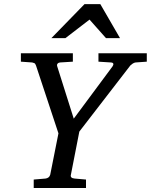

<svg xmlns="http://www.w3.org/2000/svg" viewBox="-20 -936 751 956"><path d="M654.8 -625Q647.5 -624 640.1 -618.9Q632.8 -613.8 628.9 -609.9L375 -280.8L333 -65.9Q330.6 -58.6 335 -53.2Q339.4 -47.9 352.1 -46.9L408.2 -42V0H147.9V-42L206.1 -46.9Q214.8 -47.9 221.2 -52.5Q227.5 -57.1 230 -65.9L271 -272L159.2 -609.9Q155.8 -619.6 150.6 -621.8Q145.5 -624 140.1 -625L84 -628.9V-670.9H342.8V-628.9L278.8 -625Q270.5 -624 266.4 -618.7Q262.2 -613.3 265.1 -605L347.2 -345.2L540 -605Q542 -608.4 543.5 -611.8Q544.9 -615.2 544.4 -617.9Q543.9 -620.6 541.3 -622.6Q538.6 -624.5 532.2 -625L470.2 -628.9V-670.9H710.9V-628.9ZM507.8 -746.1 425.8 -838.4 305.7 -746.1H235.8L400.9 -915.5H479.5L577.6 -746.1Z"/></svg>

Font: Charis SIL Am
Style: Italic
Weight: 400
Italic angle: -11°
Foundry: SIL International
Version: Version 5.000